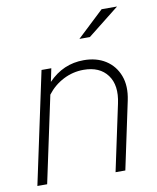

<svg xmlns="http://www.w3.org/2000/svg" viewBox="-81 -769 680 832"><g transform="rotate(-10 259.5 -353.0)"><path d="M16 0 121 -492H164L152 -434Q217 -502 308 -502Q364 -502 404 -476.5Q444 -451 461.5 -405Q479 -359 466 -297L403 0H360L422 -291Q439 -369 405 -415Q371 -461 300 -461Q253 -461 211 -439.5Q169 -418 140 -380L59 0ZM306 -596 423 -706H491L352 -596Z"/></g></svg>

Font: Red Hat Display VF
Style: Italic
Weight: 300
Italic angle: -12°
Designer: Pentagram, MCKL
Foundry: Pentagram, MCKL
Version: Version 1.023